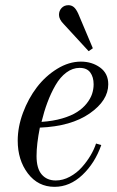

<svg xmlns="http://www.w3.org/2000/svg" viewBox="-20 -704 450 736"><path d="M319.8 -507.8 224.1 -611.8Q206.1 -629.9 206.1 -647Q206.1 -662.6 216.1 -673.3Q226.1 -684.1 242.2 -684.1Q253.9 -684.1 262.7 -677Q271.5 -669.9 279.8 -651.9L335.9 -519ZM348.1 -153.8 368.2 -147.9Q343.8 -78.6 295.7 -33.2Q247.6 12.2 189 12.2Q126 12.2 86.9 -39.1Q47.9 -90.3 47.9 -165Q47.9 -217.3 68.1 -271.7Q88.4 -326.2 121.3 -369.4Q154.3 -412.6 199.2 -440.2Q244.1 -467.8 290 -467.8Q332.5 -467.8 363.8 -445.1Q395 -422.4 395 -380.9Q395 -318.8 324 -269.3Q252.9 -219.7 132.8 -214.8Q120.1 -151.4 120.1 -106Q120.1 -58.1 139.9 -35.2Q159.7 -12.2 193.8 -12.2Q221.2 -12.2 247.8 -26.6Q274.4 -41 293.9 -63Q313.5 -85 327.4 -108.6Q341.3 -132.3 348.1 -153.8ZM285.2 -443.8Q258.3 -443.8 234.4 -426Q210.4 -408.2 192.6 -377.2Q174.8 -346.2 161.9 -311.5Q148.9 -276.9 139.2 -236.8Q183.1 -239.7 218.3 -250Q253.4 -260.3 275.6 -274.7Q297.9 -289.1 312.5 -307.6Q327.1 -326.2 333 -344.2Q338.9 -362.3 338.9 -380.9Q338.9 -408.7 325.9 -426.3Q313 -443.8 285.2 -443.8Z"/></svg>

Font: Flanker Steampunk
Style: Italic
Weight: 400
Italic angle: -12°
Designer: Alexey Kryukov, Leonardo Di Lena
Foundry: Alexey Kryukov, Leonardo Di Lena
Version: 1.210